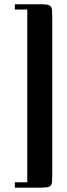

<svg xmlns="http://www.w3.org/2000/svg" viewBox="-20 -714 311 890"><path d="M222.2 91.8Q222.2 114.3 221.2 127.2Q220.2 140.1 214.6 146.5Q209 152.8 197.3 154.3Q185.5 155.8 164.6 155.8H48.8V130.9H106.4V-669.9H48.8V-694.3H164.6Q185.5 -694.3 197.3 -692.6Q209 -690.9 214.6 -684.6Q220.2 -678.2 221.2 -665.5Q222.2 -652.8 222.2 -630.4Z"/></svg>

Font: Unique
Style: Regular
Weight: 400
Designer: Anna Pocius (aka Artmaker)
Foundry: Anna Pocius
Version: Version 1.000 2013 initial release